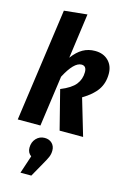

<svg xmlns="http://www.w3.org/2000/svg" viewBox="-156 -827 800 1218"><g transform="rotate(15 244.0 -218.0)"><path d="M259.8 -757.8 219.2 -462.9Q251.5 -506.3 287.1 -526.6Q322.8 -546.9 367.2 -546.9Q421.9 -546.9 454.8 -514.2Q487.8 -481.4 487.8 -428.2Q487.8 -367.7 457.5 -323.5Q427.2 -279.3 362.8 -241.2L434.1 0H279.8L214.8 -255.9Q283.7 -283.7 311.3 -318.6Q338.9 -353.5 338.9 -399.9Q338.9 -440.9 306.2 -440.9Q256.8 -440.9 200.2 -333L153.8 0H4.9L108.9 -742.2ZM201.2 68.8Q231.4 68.8 249.8 87.2Q268.1 105.5 268.1 133.8Q268.1 156.2 260.5 175Q252.9 193.8 231.9 230L180.2 321.8H108.9L147.9 204.1Q123 186.5 123 153.8Q123 116.7 145.5 92.8Q168 68.8 201.2 68.8Z"/></g></svg>

Font: Fira Sans Compressed
Style: Bold Italic
Weight: 700
Width: 3
Italic angle: -8°
Designer: Carrois Corporate & Edenspiekermann AG
Foundry: Carrois Corporate GbR & Edenspiekermann AG
Version: Version 4.203;PS 004.203;hotconv 1.0.88;makeotf.lib2.5.64775